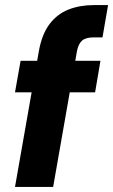

<svg xmlns="http://www.w3.org/2000/svg" viewBox="-20 -735 445 755"><path d="M39 0 133 -535Q145 -601 175 -640.5Q205 -680 249.5 -697.5Q294 -715 349 -715H405L383 -588H349Q318 -588 303.5 -576Q289 -564 283 -536L189 0ZM39 -372 61 -496H375L354 -372Z"/></svg>

Font: DM Sans 28pt Black
Style: Italic
Weight: 900
Italic angle: -10°
Version: Version 4.004;gftools[0.9.30]